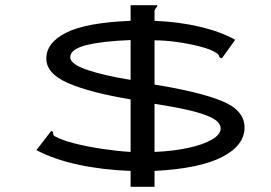

<svg xmlns="http://www.w3.org/2000/svg" viewBox="-20 -671 1040 738"><path d="M482 47V-14Q374 -18 281 -38Q188 -58 120 -94L177 -168Q185 -165 184.5 -158Q184 -151 191 -147Q218 -132 267.5 -119.5Q317 -107 374.5 -98.5Q432 -90 482 -87V-289Q326 -315 242 -351.5Q158 -388 158 -446Q158 -507 234.5 -545.5Q311 -584 482 -591V-651H583Q585 -650 585 -648Q585 -646 580.5 -641.5Q576 -637 574 -630V-591Q669 -587 749 -568Q829 -549 884 -518L833 -447Q823 -449 822 -455.5Q821 -462 811 -468Q789 -482 748 -492.5Q707 -503 660.5 -509.5Q614 -516 574 -516V-346Q747 -318 833.5 -282.5Q920 -247 920 -181Q920 -112 833.5 -67.5Q747 -23 574 -14V47ZM482 -364V-517Q374 -513 312 -497.5Q250 -482 250 -451Q250 -425 313.5 -403Q377 -381 482 -364ZM574 -87Q646 -90 703.5 -102.5Q761 -115 794.5 -134.5Q828 -154 828 -177Q828 -201 794.5 -218Q761 -235 703.5 -248Q646 -261 574 -272Z"/></svg>

Font: Inconsolata UltraExpanded
Style: Regular
Weight: 400
Width: 9
Monospace: yes
Designer: Raph Levien, Cyreal, Brenton Simpson
Foundry: Raph Levien, Cyreal, Google
Version: Version 3.000; ttfautohint (v1.8.2.53-6de2)